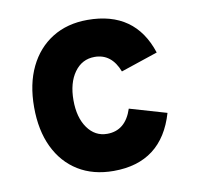

<svg xmlns="http://www.w3.org/2000/svg" viewBox="-65 -590 686 670"><g transform="rotate(-10 277.5 -255.5)"><path d="M286 12Q213.5 12 160.8 -20.5Q108 -53 79.2 -113Q50.5 -173 50.5 -255Q50.5 -337 79.5 -397Q108.5 -457 161.5 -490Q214.5 -523 286.5 -523Q455 -523 505 -369L374 -325Q348.5 -391.5 288.5 -391.5Q244 -391.5 217 -354Q190 -316.5 190 -255Q190 -194 216.5 -156.8Q243 -119.5 286 -119.5Q351 -119.5 375 -193L505.5 -155Q457 12 286 12Z"/></g></svg>

Font: Overpass ExtraBold
Style: Regular
Weight: 800
Designer: Delve Withrington, Dave Bailey, Thomas Jockin
Foundry: Delve Fonts LLC
Version: Version 4.000; ttfautohint (v1.8.3)